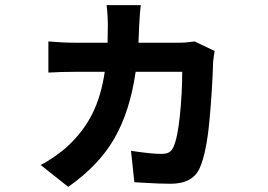

<svg xmlns="http://www.w3.org/2000/svg" viewBox="-20 -650 1040 746"><path d="M814 -452Q811 -437 808 -409Q805 -301 793.5 -178.5Q782 -56 756 3Q729 64 642 64Q603 64 535 60L502 58L489 -64Q569 -52 606 -52Q626 -52 636.5 -58Q647 -64 654 -79Q670 -114 679 -201.5Q688 -289 688 -371H507Q485 -217 424 -111.5Q363 -6 245 76L138 -9Q164 -22 194.5 -43.5Q225 -65 244 -83Q304 -139 338.5 -207.5Q373 -276 387 -371H274Q219 -371 168 -368V-489Q225 -484 273 -484H398L399 -553Q399 -571 397.5 -594Q396 -617 394 -630H527Q524 -609 521 -556L518 -484H675Q704 -484 736 -489Z"/></svg>

Font: Sinter Bold
Style: Regular
Weight: 700
Foundry: Adobe & rsms
Version: Version 1.000